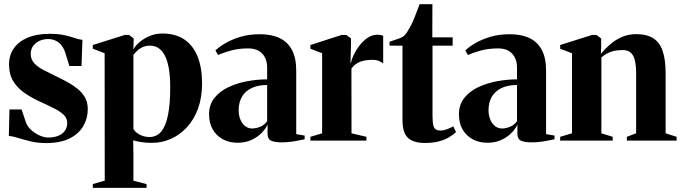

<svg xmlns="http://www.w3.org/2000/svg" viewBox="-20 -684 3316 934"><path d="M203 12Q163.5 12 128.5 3.5Q93.5 -5 66.2 -13.5Q39 -22 23 -22.5L26 -151.5H85L106 -89Q113.5 -68 132.2 -51.2Q151 -34.5 173.2 -24.8Q195.5 -15 213.5 -15Q243.5 -15 264.2 -23.8Q285 -32.5 296 -48.5Q307 -64.5 307 -85.5Q307 -107.5 291.8 -123.5Q276.5 -139.5 247 -154.8Q217.5 -170 173.5 -190Q135 -207.5 100.8 -230.8Q66.5 -254 45.2 -288Q24 -322 24 -370.5Q24 -415 47 -448.5Q70 -482 114.2 -500.8Q158.5 -519.5 221.5 -519.5Q264 -519.5 293.5 -512.8Q323 -506 343.8 -499Q364.5 -492 381 -490L376.5 -363H317.5L299.5 -421Q293 -444.5 281 -460.8Q269 -477 252 -485.5Q235 -494 214.5 -494Q192.5 -494 173.2 -485.8Q154 -477.5 141.8 -461.2Q129.5 -445 129.5 -422Q129.5 -395 146.5 -376.5Q163.5 -358 191 -343.8Q218.5 -329.5 250.5 -314Q280 -300 308 -284.8Q336 -269.5 358.5 -251Q381 -232.5 394 -208.8Q407 -185 407 -153.5Q407 -108.5 385.2 -70.8Q363.5 -33 318.5 -10.5Q273.5 12 203 12Z M431.5 230V211.5L489.5 194.5L489 -425L431.5 -447V-465L587 -514H608L630.5 -496.5L628.5 -442.5Q634.5 -456.5 654.2 -475Q674 -493.5 704.2 -507.2Q734.5 -521 770 -521Q834 -521 877 -491.8Q920 -462.5 941.5 -408.2Q963 -354 963 -278Q963 -209.5 943.2 -155.5Q923.5 -101.5 889 -64.5Q854.5 -27.5 810.8 -8.2Q767 11 719 11Q690 11 664.5 6.8Q639 2.5 628 -1.5L629 67.5V195L693 211.5V230ZM707 -17.5Q742.5 -17.5 764.8 -44.8Q787 -72 797.5 -125.8Q808 -179.5 808 -258.5Q808 -316.5 800.5 -355.5Q793 -394.5 779.5 -418Q766 -441.5 748.2 -451.8Q730.5 -462 711 -462Q687.5 -462 671 -453.5Q654.5 -445 644.5 -434.5Q634.5 -424 629 -417.5V-57Q638 -40 660 -28.8Q682 -17.5 707 -17.5Z M1135.5 10.5Q1095.5 10.5 1064 -6.5Q1032.5 -23.5 1014.8 -54.5Q997 -85.5 997 -128Q997 -175.5 1023.5 -208.2Q1050 -241 1092.8 -260.8Q1135.5 -280.5 1184.8 -289.2Q1234 -298 1279.5 -298V-356Q1279.5 -382.5 1269.5 -403.2Q1259.5 -424 1239.5 -436.2Q1219.5 -448.5 1188 -448.5Q1140 -448.5 1102 -437.8Q1064 -427 1040.5 -416.5L1028 -438.5Q1045.5 -455.5 1075.8 -473.5Q1106 -491.5 1148.2 -504.5Q1190.5 -517.5 1245 -517.5Q1300.5 -517.5 1339.8 -499Q1379 -480.5 1400 -441.5Q1421 -402.5 1421 -340V-31.5L1462 -24.5V-6.5Q1451.5 -4.5 1433.8 -0.8Q1416 3 1394.5 5.8Q1373 8.5 1350 8.5Q1318 8.5 1299.8 0.8Q1281.5 -7 1281.5 -34.5V-78.5Q1273.5 -59 1253.5 -38.2Q1233.5 -17.5 1203.8 -3.5Q1174 10.5 1135.5 10.5ZM1206 -59Q1226.5 -59 1246.8 -67.8Q1267 -76.5 1279.5 -94.5V-270.5Q1234 -270.5 1203 -255.2Q1172 -240 1156.5 -212.5Q1141 -185 1141 -148.5Q1141 -122.5 1149.5 -102.2Q1158 -82 1172.8 -70.5Q1187.5 -59 1206 -59Z M1490 0V-18.5L1547 -35.5V-425L1490 -447V-465L1642 -514H1664.5L1687.5 -497V-468.5L1685 -378L1688 -381Q1690 -394 1700.2 -416Q1710.5 -438 1727.5 -460.8Q1744.5 -483.5 1767 -499.2Q1789.5 -515 1816 -515Q1826.5 -515 1833 -513.5Q1839.5 -512 1844 -509.5V-375.5Q1838 -380.5 1824.5 -386.8Q1811 -393 1792 -393Q1771.5 -393 1752.8 -389.5Q1734 -386 1718 -376.8Q1702 -367.5 1689.5 -350L1690 -35.5L1762.5 -18.5V0Z M2048 11.5Q1991 11.5 1964.5 -13.5Q1938 -38.5 1938 -98.5V-462H1875V-481Q1884.5 -484.5 1896.2 -488.2Q1908 -492 1919.2 -496Q1930.5 -500 1938 -504.5Q1947 -509.5 1954.5 -519.5Q1962 -529.5 1968.2 -541.2Q1974.5 -553 1980.5 -563Q1986 -573.5 1993.2 -590.8Q2000.5 -608 2007.8 -628Q2015 -648 2021 -663.5H2083.5L2083 -502.5H2182V-462H2084V-121.5Q2084 -89.5 2088 -74Q2092 -58.5 2100.8 -53.8Q2109.5 -49 2123 -49Q2137.5 -49 2154.8 -55.5Q2172 -62 2185 -69.5L2198.5 -41.5Q2184.5 -28.5 2164 -16.2Q2143.5 -4 2114.8 3.8Q2086 11.5 2048 11.5Z M2351 10.5Q2311 10.5 2279.5 -6.5Q2248 -23.5 2230.2 -54.5Q2212.5 -85.5 2212.5 -128Q2212.5 -175.5 2239 -208.2Q2265.5 -241 2308.2 -260.8Q2351 -280.5 2400.2 -289.2Q2449.5 -298 2495 -298V-356Q2495 -382.5 2485 -403.2Q2475 -424 2455 -436.2Q2435 -448.5 2403.5 -448.5Q2355.5 -448.5 2317.5 -437.8Q2279.5 -427 2256 -416.5L2243.5 -438.5Q2261 -455.5 2291.2 -473.5Q2321.5 -491.5 2363.8 -504.5Q2406 -517.5 2460.5 -517.5Q2516 -517.5 2555.2 -499Q2594.5 -480.5 2615.5 -441.5Q2636.5 -402.5 2636.5 -340V-31.5L2677.5 -24.5V-6.5Q2667 -4.5 2649.2 -0.8Q2631.5 3 2610 5.8Q2588.5 8.5 2565.5 8.5Q2533.5 8.5 2515.2 0.8Q2497 -7 2497 -34.5V-78.5Q2489 -59 2469 -38.2Q2449 -17.5 2419.2 -3.5Q2389.5 10.5 2351 10.5ZM2421.5 -59Q2442 -59 2462.2 -67.8Q2482.5 -76.5 2495 -94.5V-270.5Q2449.5 -270.5 2418.5 -255.2Q2387.5 -240 2372 -212.5Q2356.5 -185 2356.5 -148.5Q2356.5 -122.5 2365 -102.2Q2373.5 -82 2388.2 -70.5Q2403 -59 2421.5 -59Z M2762.5 -35.5V-425L2705 -447V-465L2860 -514H2882L2904.5 -496.5V-458.5L2903 -422Q2921.5 -445 2946.8 -467.2Q2972 -489.5 3004.5 -503.8Q3037 -518 3075 -518Q3126.5 -518 3158 -497.8Q3189.5 -477.5 3203.8 -435.2Q3218 -393 3218 -326.5V-35.5L3271.5 -18.5V0H3029.5V-18.5L3074.5 -35.5V-325.5Q3074.5 -362 3069 -387.8Q3063.5 -413.5 3049.2 -427Q3035 -440.5 3009 -440.5Q2983 -440.5 2964.8 -436Q2946.5 -431.5 2932.2 -423.2Q2918 -415 2905.5 -405V-35.5L2960.5 -18.5V0H2705V-18.5Z"/></svg>

Font: Merriweather 144pt
Style: Bold
Weight: 700
Version: Version 2.100